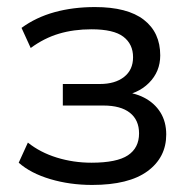

<svg xmlns="http://www.w3.org/2000/svg" viewBox="-20 -515 537 544"><path d="M241 9Q178 9 122.5 -7.5Q67 -24 33 -54L59 -111Q94 -83 141 -68.5Q188 -54 239 -54Q311 -54 342.5 -75Q374 -96 374 -137Q374 -175 348 -195.5Q322 -216 273 -216H158V-277H263Q306 -277 331.5 -297Q357 -317 357 -353Q357 -390 329.5 -411Q302 -432 239 -432Q189 -432 147 -419.5Q105 -407 67 -379L41 -436Q82 -466 134.5 -480.5Q187 -495 249 -495Q341 -495 387.5 -459Q434 -423 434 -358Q434 -312 402 -280Q370 -248 317 -242V-255Q358 -254 388 -238.5Q418 -223 434.5 -196.5Q451 -170 451 -134Q451 -69 398 -30Q345 9 241 9Z"/></svg>

Font: NunitoSans1
Style: Book
Weight: 400
Designer: Vernon Adams
Foundry: Vernon Adams
Version: Version 3.101;gftools[0.9.27]